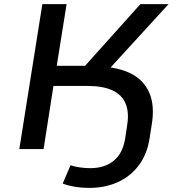

<svg xmlns="http://www.w3.org/2000/svg" viewBox="-20 -725 857 934"><path d="M416 189Q377 189 344 183.5Q311 178 285 168L323 79Q344 86 369 89.5Q394 93 420 93Q488 93 532.5 57.5Q577 22 589 -52L598 -112Q609 -177 591.5 -220Q574 -263 528 -285Q482 -307 404 -307H240L192 0H74L186 -705H304L256 -405H417L376 -385L663 -705H800L488 -364L486 -400Q570 -394 626.5 -362Q683 -330 708 -269.5Q733 -209 718 -118L708 -54Q696 25 655 79.5Q614 134 552 161.5Q490 189 416 189Z"/></svg>

Font: Nunito Sans 7pt SemiExpanded SemiBold
Style: Italic
Weight: 600
Width: 6
Italic angle: -9°
Designer: Vernon Adams
Foundry: Vernon Adams
Version: Version 3.101;gftools[0.9.27]